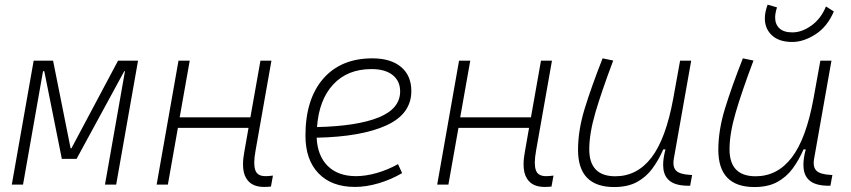

<svg xmlns="http://www.w3.org/2000/svg" viewBox="-20 -771 3556 802"><path d="M29.3 0 120.6 -517.6H201.7L274.9 -151.4H278.3L473.1 -517.6H556.6L465.3 0H418.5L502 -473.6H499L299.8 -107.4H238.3L165 -473.6H159.7L76.2 0Z M634.3 0 725.6 -517.6H772.5L730.5 -280.8H1025.9L1067.9 -517.6H1113.8L1047.4 -141.6Q1042 -112.3 1042 -91.3Q1042 -72.8 1046.4 -60.5Q1054.7 -35.2 1088.9 -35.2Q1103 -35.2 1120.1 -37.6L1111.8 8.3Q1098.1 9.8 1082.5 9.8Q1030.3 9.8 1008.8 -25.9Q995.1 -47.4 995.1 -84.5Q995.1 -107.9 1000.5 -136.7L1018.1 -236.8H723.1L681.2 0Z M1466.8 -35.2Q1507.3 -35.2 1553.5 -48.3Q1599.6 -61.5 1642.6 -85.4L1659.7 -47.9Q1613.8 -21 1562 -5.6Q1510.3 9.8 1462.4 9.8Q1365.2 9.8 1310.5 -46.9Q1255.9 -103.5 1255.9 -204.6Q1255.9 -356.4 1329.8 -441.9Q1403.8 -527.3 1535.6 -527.3Q1612.3 -527.3 1655.3 -491.2Q1698.2 -455.1 1698.2 -390.6Q1698.2 -294.9 1594 -247.3Q1489.7 -199.7 1302.7 -195.8Q1306.2 -120.1 1349.1 -77.6Q1392.1 -35.2 1466.8 -35.2ZM1304.2 -240.2Q1472.2 -244.1 1561.8 -280.5Q1651.4 -316.9 1651.4 -389.2Q1651.4 -432.6 1620.1 -457.5Q1588.9 -482.4 1531.7 -482.4Q1431.6 -482.4 1372.1 -418.5Q1312.5 -354.5 1304.2 -240.2Z M1806.2 0 1897.5 -517.6H1944.3L1902.3 -280.8H2197.8L2239.7 -517.6H2285.6L2219.2 -141.6Q2213.9 -112.3 2213.9 -91.3Q2213.9 -72.8 2218.3 -60.5Q2226.6 -35.2 2260.7 -35.2Q2274.9 -35.2 2292 -37.6L2283.7 8.3Q2270 9.8 2254.4 9.8Q2202.1 9.8 2180.7 -25.9Q2167 -47.4 2167 -84.5Q2167 -107.9 2172.4 -136.7L2189.9 -236.8H1895L1853 0Z M2545.4 10.3Q2394.5 10.3 2394.5 -145Q2394.5 -227.1 2422.4 -317.6Q2450.2 -408.2 2497.1 -527.3L2541.5 -518.1Q2492.7 -388.7 2467 -300.8Q2441.4 -212.9 2441.4 -147.5Q2441.4 -34.7 2550.3 -34.7Q2641.1 -34.7 2701.2 -112.8Q2761.2 -190.9 2792 -358.4L2820.8 -517.6H2867.2L2794.4 -106.9Q2793 -97.7 2793 -89.8Q2793 -69.3 2804.2 -58.1Q2819.3 -43 2862.3 -40.5L2871.1 -40L2862.8 4.9H2857.4Q2804.7 4.9 2779.5 -13.9Q2754.4 -32.7 2751 -66.9Q2750 -74.2 2750 -82Q2750 -110.8 2759.8 -147H2750.5Q2731.4 -103 2705.3 -67.4Q2679.2 -31.7 2640.6 -10.7Q2602.1 10.3 2545.4 10.3Z M3131.3 10.3Q2980.5 10.3 2980.5 -145Q2980.5 -227.1 3008.3 -317.6Q3036.1 -408.2 3083 -527.3L3127.4 -518.1Q3078.6 -388.7 3053 -300.8Q3027.3 -212.9 3027.3 -147.5Q3027.3 -34.7 3136.2 -34.7Q3227.1 -34.7 3287.1 -112.8Q3347.2 -190.9 3377.9 -358.4L3406.7 -517.6H3453.1L3380.4 -106.9Q3378.9 -97.7 3378.9 -89.8Q3378.9 -69.3 3390.1 -58.1Q3405.3 -43 3448.2 -40.5L3457 -40L3448.7 4.9H3443.4Q3390.6 4.9 3365.5 -13.9Q3340.3 -32.7 3336.9 -66.9Q3335.9 -74.2 3335.9 -82Q3335.9 -110.8 3345.7 -147H3336.4Q3317.4 -103 3291.3 -67.4Q3265.1 -31.7 3226.6 -10.7Q3188 10.3 3131.3 10.3ZM3289.1 -595.7Q3234.4 -595.7 3204.6 -623.3Q3174.8 -650.9 3174.8 -693.8Q3174.8 -720.7 3186.5 -751.5L3225.6 -740.2Q3217.8 -715.3 3217.8 -698.2Q3217.8 -669.4 3235.8 -652.6Q3253.9 -635.7 3289.6 -635.7Q3329.6 -635.7 3369.4 -664.3Q3409.2 -692.9 3430.2 -744.1L3462.9 -723.1Q3436 -659.7 3386.5 -627.7Q3336.9 -595.7 3289.1 -595.7Z"/></svg>

Font: CaskaydiaCove NFP ExtraLight
Style: Italic
Weight: 200
Italic angle: -10°
Designer: Aaron Bell
Foundry: Saja Typeworks
Version: Version 2111.001; VTT 6.35;Nerd Fonts 3.1.1